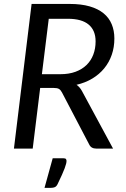

<svg xmlns="http://www.w3.org/2000/svg" viewBox="-20 -736 624 951"><path d="M49 0ZM179 -300.5 142 0H49L136.5 -716.5H325Q382 -716.5 423.8 -704.5Q465.5 -692.5 492.8 -670.2Q520 -648 533.2 -616.2Q546.5 -584.5 546.5 -545.5Q546.5 -502 533.5 -464.5Q520.5 -427 496 -397.2Q471.5 -367.5 437 -346.8Q402.5 -326 359 -316Q375 -305 385.5 -286L540 0H457Q431.5 0 422 -20L287 -278Q280.5 -290.5 272 -295.5Q263.5 -300.5 245 -300.5ZM221.5 -643 187.5 -368.5H279Q321.5 -368.5 354 -380.5Q386.5 -392.5 408.8 -414.2Q431 -436 442.2 -465.8Q453.5 -495.5 453.5 -531Q453.5 -585.5 419.2 -614.2Q385 -643 316.5 -643ZM295 48Q304 48 306.8 52Q309.5 56 309.5 61Q309.5 66.5 307.5 75Q305.5 83.5 300.5 97Q295.5 110.5 286.8 130Q278 149.5 265 176.5Q259.5 187.5 251.5 191Q243.5 194.5 231.5 194.5H200.5L241 48Z"/></svg>

Font: Lato
Style: Italic
Weight: 400
Italic angle: -7°
Designer: Lukasz Dziedzic
Foundry: tyPoland Lukasz Dziedzic
Version: Version 2.007; 2014-02-27